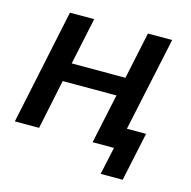

<svg xmlns="http://www.w3.org/2000/svg" viewBox="-97 -620 839 842"><g transform="rotate(15 322.0 -199.0)"><path d="M583 -523 492 -96H579L532 125H432L459 0H362L410 -225H166L119 0H9L119 -523H229L184 -310H428L473 -523Z"/></g></svg>

Font: Raleway-v4020 SemiBold
Style: Italic
Weight: 600
Italic angle: -12°
Designer: Matt McInerney, Pablo Impallari, Rodrigo Fuenzalida
Foundry: Matt McInerney, Pablo Impallari, Rodrigo Fuenzalida
Version: Version 4.020;PS 004.020;hotconv 1.0.88;makeotf.lib2.5.64775